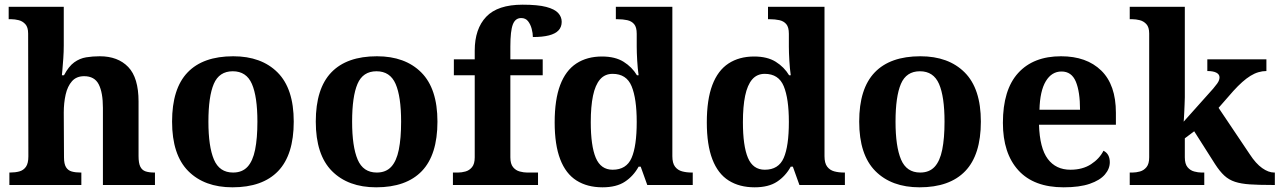

<svg xmlns="http://www.w3.org/2000/svg" viewBox="-20 -789 5458 819"><path d="M20 0V-53H22Q45 -53 62.6 -57.8Q80.1 -62.6 90.6 -77.4Q101 -92.3 101 -122L100 -646Q100 -672.9 88 -686Q76 -699 59.5 -703Q43 -707 29 -707H17V-760H252V-595Q252 -569 250 -539.6Q248 -510.2 246 -489.1Q244 -468 244 -468H253Q273 -506 296.5 -523Q320 -540 347.5 -544.5Q375 -549 405.6 -549Q483 -549 527 -503.2Q571 -457.4 571 -356V-123.5Q571 -93 578.5 -78Q586 -63 601 -58Q616 -53 638 -53H641V0H419V-329Q419 -394 401.2 -429Q383.4 -464 339 -464Q306 -464 287 -442.5Q268 -421 260 -385.5Q252 -350 252 -309L253 -118Q253 -90 261.5 -76Q270 -62 286 -57.5Q302 -53 324 -53H327V0Z M971.6 10Q852 10 783 -59.3Q714 -128.7 714 -270.3Q714 -411 780.1 -480Q846.2 -549 975 -549Q1095 -549 1164 -480Q1233 -411 1233 -270.3Q1233 -128.7 1166.5 -59.3Q1100 10 971.6 10ZM974.2 -53Q1013 -53 1035.7 -77.4Q1058.3 -101.7 1068.2 -150.5Q1078 -199.2 1078 -270Q1078 -377 1054.5 -431Q1031 -485 973 -485Q915 -485 892 -431.2Q869 -377.5 869 -270Q869 -164 892.5 -108.5Q916 -53 974.2 -53Z M1584.6 10Q1465 10 1396 -59.3Q1327 -128.7 1327 -270.3Q1327 -411 1393.1 -480Q1459.2 -549 1588 -549Q1708 -549 1777 -480Q1846 -411 1846 -270.3Q1846 -128.7 1779.5 -59.3Q1713 10 1584.6 10ZM1587.2 -53Q1626 -53 1648.7 -77.4Q1671.3 -101.7 1681.2 -150.5Q1691 -199.2 1691 -270Q1691 -377 1667.5 -431Q1644 -485 1586 -485Q1528 -485 1505 -431.2Q1482 -377.5 1482 -270Q1482 -164 1505.5 -108.5Q1529 -53 1587.2 -53Z M1912 0V-53H1934Q1949 -53 1965.5 -57.5Q1982 -62 1993.5 -76Q2005 -90 2005 -118V-468H1916V-536H2005V-573Q2005 -666 2054 -717.5Q2103 -769 2209 -769Q2274 -769 2310 -759.5Q2346 -750 2361 -733.5Q2376 -717 2376 -696Q2376 -674 2362.5 -659.5Q2349 -645 2321.5 -638Q2294 -631 2253 -631Q2253 -647 2248 -666Q2243 -685 2232.5 -698.5Q2222 -712 2203 -712Q2178 -712 2167.5 -684.5Q2157 -657 2157 -591V-536H2295V-468H2157V-118Q2157 -90 2168.5 -76Q2180 -62 2197 -57.5Q2214 -53 2228 -53H2275V0Z M2550 10Q2485 10 2439.2 -19Q2393.3 -48 2369.7 -109.5Q2346 -171 2346 -267Q2346 -364 2369.5 -426.2Q2393 -488.4 2438.5 -518.2Q2484 -548 2547.9 -548Q2604 -548 2640 -525.5Q2676 -503 2697 -468H2704Q2700 -496.5 2698 -531.2Q2696 -566 2696 -590V-645Q2696 -673 2685 -686Q2674 -699 2655.5 -703Q2637 -707 2615 -707H2607V-760H2848V-123Q2848 -93 2859.5 -78Q2871 -63 2889.8 -58Q2908.6 -53 2931 -53H2935V0H2741L2713 -78H2704Q2682 -38 2645.7 -14Q2609.4 10 2550 10ZM2593.3 -65Q2652 -65 2674 -115.3Q2696 -165.6 2696 -269Q2696 -368.2 2674.2 -421.1Q2652.4 -474 2593.1 -474Q2560 -474 2539.5 -450.2Q2519 -426.3 2509.5 -380.5Q2500 -334.8 2500 -268Q2500 -166.5 2521.4 -115.8Q2542.9 -65 2593.3 -65Z M3199 10Q3134 10 3088.2 -19Q3042.3 -48 3018.7 -109.5Q2995 -171 2995 -267Q2995 -364 3018.5 -426.2Q3042 -488.4 3087.5 -518.2Q3133 -548 3196.9 -548Q3253 -548 3289 -525.5Q3325 -503 3346 -468H3353Q3349 -496.5 3347 -531.2Q3345 -566 3345 -590V-645Q3345 -673 3334 -686Q3323 -699 3304.5 -703Q3286 -707 3264 -707H3256V-760H3497V-123Q3497 -93 3508.5 -78Q3520 -63 3538.8 -58Q3557.6 -53 3580 -53H3584V0H3390L3362 -78H3353Q3331 -38 3294.7 -14Q3258.4 10 3199 10ZM3242.3 -65Q3301 -65 3323 -115.3Q3345 -165.6 3345 -269Q3345 -368.2 3323.2 -421.1Q3301.4 -474 3242.1 -474Q3209 -474 3188.5 -450.2Q3168 -426.3 3158.5 -380.5Q3149 -334.8 3149 -268Q3149 -166.5 3170.4 -115.8Q3191.9 -65 3242.3 -65Z M3902.6 10Q3783 10 3714 -59.3Q3645 -128.7 3645 -270.3Q3645 -411 3711.1 -480Q3777.2 -549 3906 -549Q4026 -549 4095 -480Q4164 -411 4164 -270.3Q4164 -128.7 4097.5 -59.3Q4031 10 3902.6 10ZM3905.2 -53Q3944 -53 3966.7 -77.4Q3989.3 -101.7 3999.2 -150.5Q4009 -199.2 4009 -270Q4009 -377 3985.5 -431Q3962 -485 3904 -485Q3846 -485 3823 -431.2Q3800 -377.5 3800 -270Q3800 -164 3823.5 -108.5Q3847 -53 3905.2 -53Z M4517 10Q4390 10 4324 -62.5Q4258 -135 4258 -265Q4258 -406 4323 -477.5Q4388 -549 4506 -549Q4615 -549 4677.5 -488Q4740 -427 4740 -308V-257H4412Q4415 -157 4449.5 -111Q4484 -65 4546 -65Q4598 -65 4634 -88.5Q4670 -112 4687 -146Q4701 -139 4707.5 -126.5Q4714 -114 4714 -97Q4714 -69 4693 -44.5Q4672 -20 4628.5 -5Q4585 10 4517 10ZM4587 -321Q4587 -398 4569 -441Q4551 -484 4508 -484Q4466 -484 4441 -442.5Q4416 -401 4414 -321Z M4799 0V-53H4811Q4826 -53 4842.5 -57.5Q4859 -62 4870.5 -76Q4882 -90 4882 -118V-646Q4882 -673 4870 -686Q4858 -699 4841.5 -703Q4825 -707 4811 -707H4799V-760H5034V-374Q5034 -361 5033 -343Q5032 -325 5031.5 -308.5Q5031 -292 5030 -281Q5029 -270 5029 -270L5155 -411Q5166 -424 5172 -432.5Q5178 -441 5180 -447.5Q5182 -454 5182 -459Q5182 -472 5168.5 -479Q5155 -486 5130 -486V-536H5382V-486Q5365 -486 5348 -481Q5331 -476 5314 -465.5Q5297 -455 5279 -439Q5261 -423 5241 -401L5178 -329L5311 -131Q5337 -91 5364 -72Q5391 -53 5415 -53H5418V0H5404Q5349 0 5311.5 -2.5Q5274 -5 5248 -13.5Q5222 -22 5202.5 -40Q5183 -58 5163 -89L5074 -229L5034 -199V-118Q5034 -90 5045.5 -76Q5057 -62 5074 -57.5Q5091 -53 5105 -53H5117V0Z"/></svg>

Font: Noto Serif Tamil
Style: Regular
Weight: 400
Designer: Indian Type Foundry, Tom Grace, and the Monotype Design Team
Foundry: Monotype Imaging Inc.
Version: Version 2.003